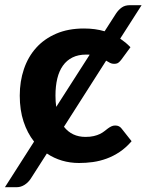

<svg xmlns="http://www.w3.org/2000/svg" viewBox="-48 -636 580 758"><path d="M306 -420Q302.5 -420.5 299.2 -420.5Q296 -420.5 292 -420.5Q261 -420.5 238.2 -409.2Q215.5 -398 200.5 -377Q185.5 -356 178.2 -326Q171 -296 171 -258.5Q171 -234 174 -214ZM204.5 -135.5Q236 -95.5 289.5 -95.5Q308.5 -95.5 322.2 -98.8Q336 -102 346.2 -107Q356.5 -112 364 -118Q371.5 -124 378.2 -129Q385 -134 391.8 -137.2Q398.5 -140.5 407 -140.5Q423 -140.5 432 -128.5L471.5 -78.5Q449.5 -53 424.5 -36.2Q399.5 -19.5 372.8 -9.8Q346 0 318.5 3.8Q291 7.5 264 7.5Q193.5 7.5 137 -30L73 70Q63 85 48.5 94Q34 103 18.5 103H-28.5L86.5 -77Q60 -110.5 45 -156Q30 -201.5 30 -258.5Q30 -315 46.5 -363.5Q63 -412 95 -447.5Q127 -483 174.2 -503.2Q221.5 -523.5 283.5 -523.5Q306 -523.5 326.2 -520.8Q346.5 -518 365 -512.5L410 -582.5Q420 -597.5 432.8 -606.5Q445.5 -615.5 464.5 -615.5H511L426.5 -483.5Q437.5 -476 447.5 -467.8Q457.5 -459.5 467 -449.5L431 -400.5Q425 -392.5 419 -388.2Q413 -384 402 -384Q394 -384 386.8 -387.5Q379.5 -391 371 -396.5Z"/></svg>

Font: Lato 2
Style: Regular
Weight: 800
Designer: Lukasz Dziedzic with Adam Twardoch and Botio Nikoltchev
Foundry: tyPoland Lukasz Dziedzic
Version: Version 2.015; 2015-08-06; http://www.latofonts.com/